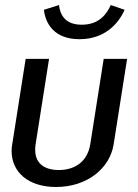

<svg xmlns="http://www.w3.org/2000/svg" viewBox="-20 -737 557 773"><path d="M156.7 -697.5C163.3 -640.8 199.2 -579.2 300 -579.2C400.8 -579.2 456.7 -640.8 481.7 -697.5L425.8 -716.7C410 -680.8 379.2 -637.5 309.2 -637.5C239.2 -637.5 221.7 -680.8 217.5 -716.7ZM29.2 -155.8C27.5 -146.7 26.7 -137.5 26.7 -129.2C26.7 -45.8 91.7 15.8 205.8 15.8C331.7 15.8 422.5 -60 437.5 -155.8L491.7 -500H397.5L343.3 -155.8C331.7 -84.2 279.2 -52.5 216.7 -52.5C160.8 -52.5 121.7 -77.5 121.7 -133.3C121.7 -140 121.7 -147.5 123.3 -155.8L177.5 -500H83.3Z"/></svg>

Font: Boon Medium
Style: Italic
Weight: 500
Italic angle: -9°
Designer: Sungsit Sawaiwan
Foundry: FontUni
Version: Version 3.0